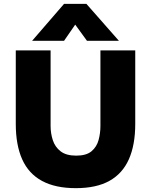

<svg xmlns="http://www.w3.org/2000/svg" viewBox="-20 -970 785 998"><path d="M374 8Q268 8 198.5 -29.5Q129 -67 95.5 -141.5Q62 -216 62 -326V-708H243V-315Q243 -277 254.5 -241.5Q266 -206 295 -183.5Q324 -161 376 -161Q429 -161 456 -184Q483 -207 492.5 -242.5Q502 -278 502 -315V-708H683V-326Q683 -217 650 -142.5Q617 -68 549 -30Q481 8 374 8ZM147 -758 313 -950H429L598 -758H432L371 -842L313 -758Z"/></svg>

Font: Onest Black
Style: Regular
Weight: 900
Designer: Dmitri Voloshin, Andrey Kudryavtsev
Foundry: Dmitri Voloshin, Andrey Kudryavtsev
Version: Version 1.000;gftools[0.9.33]